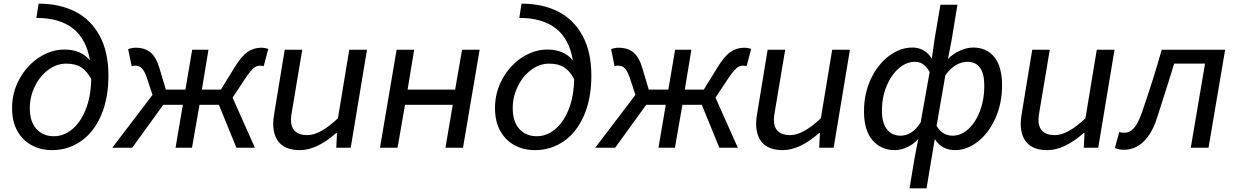

<svg xmlns="http://www.w3.org/2000/svg" viewBox="-20 -808 6758 1050"><path d="M46 -217Q46 -304 87.5 -378Q129 -452 195 -494.5Q261 -537 332 -537Q425 -537 472 -477Q434 -710 179 -710L191 -788Q306 -788 391.5 -744.5Q477 -701 525 -612.5Q573 -524 573 -394Q573 -271 533.5 -178.5Q494 -86 423.5 -36.5Q353 13 265 13Q203 13 153.5 -13.5Q104 -40 75 -91.5Q46 -143 46 -217ZM275 -63Q328 -63 374 -100.5Q420 -138 448.5 -208.5Q477 -279 479 -375Q456 -419 424.5 -439.5Q393 -460 342 -460Q290 -460 244 -426Q198 -392 170.5 -335.5Q143 -279 143 -217Q143 -143 179 -103Q215 -63 275 -63Z M814 -289 784 -380Q770 -421 755.5 -435Q741 -449 719 -449Q709 -449 700 -446L681 -539Q700 -547 722 -547Q772 -547 803 -521.5Q834 -496 852 -435L887 -318H994L1031 -536H1120L1084 -318H1188L1260 -435Q1299 -499 1332.5 -523Q1366 -547 1409 -547Q1418 -547 1429.5 -545Q1441 -543 1447 -540L1422 -446Q1410 -449 1403 -449Q1383 -449 1366.5 -435Q1350 -421 1322 -380L1252 -274L1374 0H1273L1177 -235H1071L1030 0H940L980 -235H873L703 0H594Z M1474 -134Q1474 -157 1481 -195L1537 -536H1633L1578 -208Q1571 -168 1571 -155Q1571 -69 1661 -69Q1730 -69 1828 -161L1890 -536H1987L1898 0H1819L1823 -80H1818Q1712 13 1620 13Q1547 13 1510.5 -24.5Q1474 -62 1474 -134Z M2149 -536H2245L2209 -318H2469L2507 -536H2603L2512 0H2416L2456 -235H2195L2154 0H2058Z M2687 -217Q2687 -304 2728.5 -378Q2770 -452 2836 -494.5Q2902 -537 2973 -537Q3066 -537 3113 -477Q3075 -710 2820 -710L2832 -788Q2947 -788 3032.5 -744.5Q3118 -701 3166 -612.5Q3214 -524 3214 -394Q3214 -271 3174.5 -178.5Q3135 -86 3064.5 -36.5Q2994 13 2906 13Q2844 13 2794.5 -13.5Q2745 -40 2716 -91.5Q2687 -143 2687 -217ZM2916 -63Q2969 -63 3015 -100.5Q3061 -138 3089.5 -208.5Q3118 -279 3120 -375Q3097 -419 3065.5 -439.5Q3034 -460 2983 -460Q2931 -460 2885 -426Q2839 -392 2811.5 -335.5Q2784 -279 2784 -217Q2784 -143 2820 -103Q2856 -63 2916 -63Z M3455 -289 3425 -380Q3411 -421 3396.5 -435Q3382 -449 3360 -449Q3350 -449 3341 -446L3322 -539Q3341 -547 3363 -547Q3413 -547 3444 -521.5Q3475 -496 3493 -435L3528 -318H3635L3672 -536H3761L3725 -318H3829L3901 -435Q3940 -499 3973.5 -523Q4007 -547 4050 -547Q4059 -547 4070.5 -545Q4082 -543 4088 -540L4063 -446Q4051 -449 4044 -449Q4024 -449 4007.5 -435Q3991 -421 3963 -380L3893 -274L4015 0H3914L3818 -235H3712L3671 0H3581L3621 -235H3514L3344 0H3235Z M4115 -134Q4115 -157 4122 -195L4178 -536H4274L4219 -208Q4212 -168 4212 -155Q4212 -69 4302 -69Q4371 -69 4469 -161L4531 -536H4628L4539 0H4460L4464 -80H4459Q4353 13 4261 13Q4188 13 4151.5 -24.5Q4115 -62 4115 -134Z M4982 54 5002 -49Q4980 -22 4944 -4.5Q4908 13 4875 13Q4798 13 4751.5 -41Q4705 -95 4705 -199Q4705 -296 4742.5 -376Q4780 -456 4841.5 -502Q4903 -548 4970 -548Q5004 -548 5031.5 -532Q5059 -516 5076 -487L5090 -588L5123 -782H5216L5184 -588L5164 -485Q5190 -513 5228.5 -530.5Q5267 -548 5302 -548Q5376 -548 5418 -495.5Q5460 -443 5460 -342Q5460 -242 5423.5 -161Q5387 -80 5327.5 -33.5Q5268 13 5203 13Q5131 13 5092 -47L5075 54L5047 222H4954ZM5015 -139 5064 -414Q5046 -445 5027 -457.5Q5008 -470 4983 -470Q4937 -470 4895.5 -434.5Q4854 -399 4828.5 -337.5Q4803 -276 4803 -203Q4803 -135 4830.5 -100.5Q4858 -66 4905 -66Q4969 -66 5015 -139ZM5363 -338Q5363 -470 5270 -470Q5240 -470 5209.5 -453Q5179 -436 5150 -397L5102 -120Q5133 -66 5190 -66Q5236 -66 5276 -102.5Q5316 -139 5339.5 -201.5Q5363 -264 5363 -338Z M5562 -134Q5562 -157 5569 -195L5625 -536H5721L5666 -208Q5659 -168 5659 -155Q5659 -69 5749 -69Q5818 -69 5916 -161L5978 -536H6075L5986 0H5907L5911 -80H5906Q5800 13 5708 13Q5635 13 5598.5 -24.5Q5562 -62 5562 -134Z M6077 1 6101 -86Q6113 -82 6128 -82Q6159 -82 6182 -108.5Q6205 -135 6226 -196Q6293 -391 6333 -536H6680L6589 0H6492L6570 -460H6401Q6387 -411 6346 -284L6309 -168Q6282 -81 6235.5 -35Q6189 11 6126 11Q6097 11 6077 1Z"/></svg>

Font: Nebula Sans Medium
Style: Regular
Weight: 500
Italic angle: -9°
Designer: Paul D. Hunt for Adobe (as Source Sans)
Foundry: Nebula Entertainment & Broadcasting LLC
Version: Version 1.010